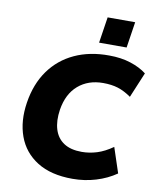

<svg xmlns="http://www.w3.org/2000/svg" viewBox="-99 -1005 896 1092"><g transform="rotate(10 348.5 -458.5)"><path d="M395 11Q270 11 190.5 -39Q111 -89 79.5 -175.5Q48 -262 65 -371Q82 -481 137.5 -558.5Q193 -636 280.5 -676.5Q368 -717 480 -716Q549 -716 604.5 -698Q660 -680 697 -651L636 -505Q596 -533 559 -544.5Q522 -556 473 -556Q387 -556 329.5 -506.5Q272 -457 257 -364Q247 -298 262 -249.5Q277 -201 316.5 -175Q356 -149 420 -149Q464 -149 507.5 -162.5Q551 -176 598 -209L646 -64Q594 -28 529.5 -8.5Q465 11 395 11ZM410 -778 433 -928H592L569 -778Z"/></g></svg>

Font: Mulish ExtraLight Black
Style: Italic
Weight: 900
Italic angle: -9°
Version: Version 3.603